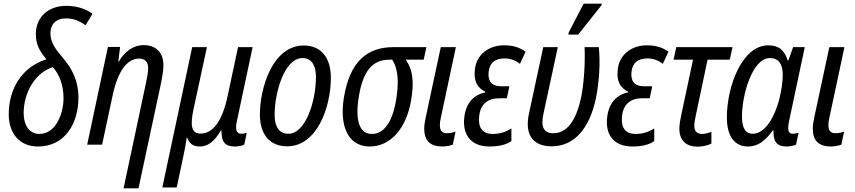

<svg xmlns="http://www.w3.org/2000/svg" viewBox="-20 -795 4697 1055"><path d="M189 10C339 10 411 -120 411 -258C411 -352 377 -416 324 -479C285 -525 257 -562 257 -612C257 -661 287 -694 343 -694C386 -694 420 -678 450 -656L488 -719C460 -741 410 -763 345 -763C244 -763 177 -700 177 -608C177 -550 197 -515 235 -469C102 -428 28 -308 28 -167C28 -67 83 10 189 10ZM196 -59C140 -59 110 -109 110 -173C110 -285 172 -395 270 -426C306 -387 329 -328 329 -255C329 -175 289 -59 196 -59Z M781 -334 659 240H741L865 -339C871 -370 878 -407 878 -436C878 -510 834 -547 769 -547C711 -547 664 -510 633 -457H630L640 -537H573L459 0H541L599 -271C628 -407 680 -473 744 -473C776 -473 794 -456 794 -421C794 -397 788 -365 781 -334Z M872 235H951L987 66C995 31 1001 -5 1006 -38H1009C1021 -7 1039 10 1078 10C1128 10 1162 -25 1193 -77H1197C1197 -10 1219 10 1273 10C1289 10 1312 5 1322 0L1336 -65C1327 -62 1315 -60 1305 -60C1281 -60 1271 -81 1281 -126L1368 -536H1288L1231 -269C1203 -134 1152 -61 1082 -61C1030 -61 1025 -108 1043 -193L1117 -536H1036Z M1558 9C1721 9 1798 -204 1798 -368C1798 -480 1743 -545 1649 -545C1477 -545 1408 -310 1408 -166C1408 -54 1464 9 1558 9ZM1565 -60C1515 -60 1489 -97 1489 -164C1489 -283 1541 -476 1643 -476C1694 -476 1716 -432 1716 -373C1716 -233 1657 -60 1565 -60Z M2011 10C2130 10 2214 -95 2239 -244C2255 -336 2251 -411 2209 -467H2308L2323 -536H2141C1995 -536 1902 -454 1870 -261C1843 -99 1895 10 2011 10ZM2023 -59C1954 -59 1931 -135 1951 -260C1974 -407 2028 -467 2119 -467H2135C2172 -412 2170 -329 2157 -249C2138 -130 2093 -59 2023 -59Z M2408 10C2431 10 2451 6 2468 0L2483 -72C2467 -66 2451 -63 2436 -63C2411 -63 2397 -75 2397 -107C2397 -118 2398 -131 2402 -147L2485 -536H2402L2319 -149C2314 -125 2311 -106 2311 -88C2311 -23 2343 9 2408 10Z M2671 10C2717 10 2763 1 2790 -20V-89C2754 -67 2722 -59 2688 -59C2629 -59 2606 -96 2613 -157C2620 -224 2662 -255 2722 -255H2765L2779 -321H2732C2681 -321 2659 -351 2665 -400C2670 -451 2702 -474 2753 -474C2784 -474 2814 -463 2837 -444L2868 -511C2834 -535 2799 -546 2749 -546C2668 -546 2596 -497 2589 -409C2583 -348 2603 -313 2646 -291V-287C2586 -275 2540 -232 2531 -149C2521 -59 2563 10 2671 10Z M3103 -605H3157L3285 -766L3287 -775H3187L3105 -617ZM3011 9C3134 9 3218 -86 3254 -253C3274 -350 3279 -461 3270 -536H3192C3196 -460 3190 -341 3173 -259C3145 -130 3095 -63 3020 -63C2966 -63 2951 -100 2966 -169L3045 -536H2965L2887 -173C2859 -45 2917 9 3011 9Z M3456 10C3502 10 3548 1 3575 -20V-89C3539 -67 3507 -59 3473 -59C3414 -59 3391 -96 3398 -157C3405 -224 3447 -255 3507 -255H3550L3564 -321H3517C3466 -321 3444 -351 3450 -400C3455 -451 3487 -474 3538 -474C3569 -474 3599 -463 3622 -444L3653 -511C3619 -535 3584 -546 3534 -546C3453 -546 3381 -497 3374 -409C3368 -348 3388 -313 3431 -291V-287C3371 -275 3325 -232 3316 -149C3306 -59 3348 10 3456 10Z M3814 11C3839 11 3869 4 3889 -6V-70C3871 -64 3854 -59 3837 -59C3809 -59 3795 -76 3795 -103C3795 -121 3799 -140 3804 -164L3868 -467H3990L4005 -536H3696L3681 -467H3788L3725 -171C3718 -139 3713 -110 3713 -88C3713 -20 3753 11 3814 11Z M4090 10C4144 10 4184 -20 4227 -79H4230C4229 -23 4242 10 4304 10C4320 10 4343 5 4354 0L4368 -65C4356 -62 4346 -60 4337 -60C4318 -60 4311 -71 4311 -91C4311 -105 4314 -121 4318 -140L4402 -536H4338L4312 -463H4308C4291 -517 4262 -546 4201 -546C4060 -546 3974 -325 3974 -149C3974 -46 4017 10 4090 10ZM4117 -60C4077 -60 4057 -90 4057 -155C4057 -272 4113 -476 4211 -476C4257 -476 4281 -444 4281 -386C4281 -348 4275 -301 4261 -246C4237 -155 4185 -60 4117 -60Z M4543 10C4566 10 4586 6 4603 0L4618 -72C4602 -66 4586 -63 4571 -63C4546 -63 4532 -75 4532 -107C4532 -118 4533 -131 4537 -147L4620 -536H4537L4454 -149C4449 -125 4446 -106 4446 -88C4446 -23 4478 9 4543 10Z"/></svg>

Font: Noto Sans Condensed
Style: Italic
Weight: 400
Width: 3
Italic angle: -12°
Designer: Monotype Design Team
Foundry: Monotype Imaging Inc.
Version: Version 2.013